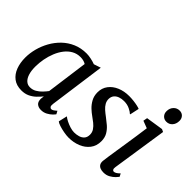

<svg xmlns="http://www.w3.org/2000/svg" viewBox="-113 -1148 1534 1534"><g transform="rotate(45 654.5 -380.5)"><path d="M455.9 -93.6Q452.7 -70.5 459.5 -61.8Q466.3 -53.1 474.9 -53.1Q484 -53.1 494.1 -59.5Q504.3 -65.9 519.2 -79.2L533.2 -53.3Q529.1 -46.5 513.9 -31.2Q498.6 -15.9 474.8 -3Q450.9 10 421.2 10Q392.7 10 375 -4.9Q357.3 -19.8 357.7 -53.6L361.3 -83.6Q343.7 -61.3 321 -39.7Q298.3 -18.1 268.5 -4Q238.7 10 199.9 10Q144.6 10 108.4 -17.5Q72.2 -45 54.4 -92.2Q36.7 -139.3 36.7 -198Q36.7 -247.6 50.3 -299.8Q64 -351.9 90.6 -399.8Q117.2 -447.6 156.4 -485.7Q195.7 -523.7 247.1 -545.9Q298.6 -568 361.6 -568Q384.8 -568 412.8 -561.9Q440.9 -555.9 462 -547.7L521.1 -567.3ZM409.1 -497Q395.8 -505.5 380 -509.3Q364.2 -513.2 347.2 -513.2Q306.9 -513.2 274.5 -494.9Q242.2 -476.7 217.9 -445.3Q193.5 -414 177.3 -373.9Q161 -333.8 152.8 -289.9Q144.6 -246 144.6 -203.3Q144.6 -155.4 155.5 -122.5Q166.4 -89.6 185.6 -72.9Q204.9 -56.2 230.1 -56.2Q260.3 -56.2 284.8 -70.6Q309.3 -85.1 328.6 -105.4Q347.8 -125.6 361.2 -143.7Z M950.9 -470.5H946.6Q936.6 -481.6 907.5 -496.1Q878.4 -510.5 841.8 -510.5Q814.3 -510.5 792.2 -502.6Q770.1 -494.7 756.7 -478.9Q743.3 -463.1 741.6 -438.6Q740.6 -413 752.5 -391.9Q764.4 -370.7 784.7 -352.9Q805.1 -335 828.6 -317.8Q853.5 -299.2 879.3 -277.3Q905 -255.3 922.6 -225.8Q940.1 -196.3 940.1 -155Q940.1 -101.7 911.4 -64.8Q882.8 -28 836 -9Q789.1 10 734.1 10Q709.8 10 678.9 4.3Q647.9 -1.3 622.1 -9.8Q596.4 -18.2 586.9 -27.1L603.7 -99.8H605.9Q617.2 -89.8 639.7 -78.4Q662.2 -67 688.1 -58.9Q714 -50.8 735.7 -50.8Q760.3 -50.8 783.9 -57.5Q807.5 -64.1 823.1 -81.1Q838.7 -98 838.7 -128Q838.7 -154.2 824.7 -175Q810.6 -195.9 788.9 -213.4Q767.3 -231 744.3 -246.8Q724 -260.7 699.9 -283.3Q675.9 -305.8 658.6 -337.3Q641.2 -368.8 641.2 -409.7Q641.2 -458.2 668 -493.7Q694.8 -529.3 740.2 -548.6Q785.7 -568 842 -568Q868.3 -568 894.1 -564.8Q919.8 -561.7 939.6 -557.1Q959.3 -552.5 967.7 -548.6Z M1127.5 10Q1105.2 10 1089.1 3.1Q1073 -3.9 1065.2 -17.9Q1057.5 -31.9 1059.4 -53.3Q1061.4 -73.7 1066.7 -108.5Q1072 -143.4 1078.8 -188.2Q1085.7 -232.9 1093.6 -283.3Q1101.5 -333.6 1109 -385.3Q1116.5 -437 1123 -485.1L1061.2 -508.7L1067.8 -544.1L1213.6 -566.6L1236 -556L1165.2 -88.8Q1162.4 -70.8 1167.3 -62Q1172.3 -53.1 1180.5 -53.1Q1190.7 -53.1 1202.3 -59.7Q1213.8 -66.2 1230.8 -82.8L1243.8 -57.2Q1239 -50.1 1223.7 -33.9Q1208.3 -17.8 1184 -3.9Q1159.6 10 1127.5 10ZM1196 -632.2Q1170.5 -632.2 1153.9 -649.6Q1137.2 -667 1137.9 -695.4Q1138.6 -728.1 1158.9 -749.5Q1179.1 -770.9 1209.2 -770.9Q1235 -770.9 1250.7 -754.1Q1266.4 -737.3 1266.2 -711.1Q1266 -676.4 1246.4 -654.3Q1226.8 -632.2 1196 -632.2Z"/></g></svg>

Font: Merriweather 7pt Light
Style: Italic
Weight: 300
Italic angle: -7.8°
Designer: Eben Sorkin
Foundry: Eben Sorkin
Version: Version 2.200;gftools[0.9.31]